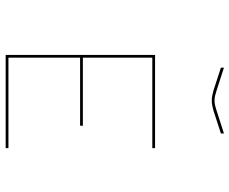

<svg xmlns="http://www.w3.org/2000/svg" viewBox="-88 -832 829 694"><g transform="rotate(90 327.0 -484.5)"><path d="M515 -100V-90H178V-630H515V-620H188V-369H434V-359H188V-100ZM224 -879 311 -851Q318 -849 325.5 -847Q333 -845 343 -845Q353 -845 360.5 -847Q368 -849 375 -851L462 -879V-868L379 -841Q370 -839 362 -837Q354 -835 343 -835Q332 -835 324 -837Q316 -839 307 -841L224 -868Z"/></g></svg>

Font: Bungee Hairline
Style: Regular
Weight: 400
Designer: David Jonathan Ross
Foundry: David Jonathan Ross
Version: Version 1.000;PS 1.0;hotconv 1.0.72;makeotf.lib2.5.5900